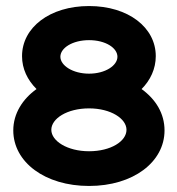

<svg xmlns="http://www.w3.org/2000/svg" viewBox="-20 -605 587 636"><path d="M275 -246C347 -246 399 -212 399 -175C399 -137 347 -104 275 -104C203 -104 150 -138 150 -175C150 -212 202 -246 275 -246ZM101 -310C55 -277 24 -229 24 -173C24 -68 129 11 275 11C421 11 525 -68 525 -173C525 -229 496 -276 449 -310C478 -339 496 -377 496 -419C496 -514 405 -585 275 -585C145 -585 53 -514 53 -419C53 -377 71 -340 101 -310ZM180 -417C180 -446 220 -472 275 -472C330 -472 369 -446 369 -417C369 -388 329 -361 275 -361C221 -361 180 -388 180 -417Z"/></svg>

Font: Charger
Style: Hemi
Weight: 900
Designer: Jasper
Foundry: Cannot Into Space Fonts
Version: Version 0.99